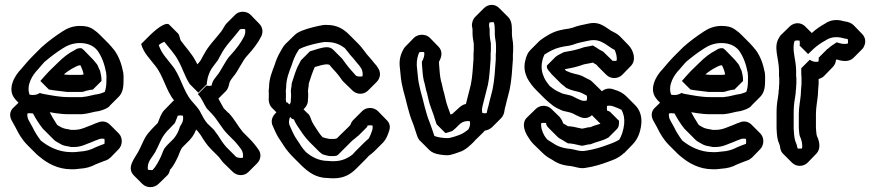

<svg xmlns="http://www.w3.org/2000/svg" viewBox="-20 -642 3580 785"><path d="M98 -149C92 -159 91 -170 92 -178C99 -180 109 -179 115 -178C127 -155 140 -135 155 -116L202 -69C206 -66 209 -63 212 -62L226 -54C237 -47 248 -45 262 -43C266 -42 269 -41 271 -41H283C313 -41 334 -54 355 -61C358 -62 363 -64 369 -67L380 -71C390 -76 399 -76 407 -74C408 -67 408 -60 407 -54C391 -48 385 -46 371 -40C350 -29 333 -24 304 -22C295 -21 288 -20 283 -20H271C219 -20 177 -43 147 -67C134 -84 122 -103 113 -122ZM28 -149 43 -122C56 -95 71 -70 92 -49L93 -48L128 -13C132 -9 137 -5 142 -1C173 25 216 50 271 50H283C288 50 295 49 304 48C333 46 350 41 371 30C385 24 389 23 404 17L415 13C420 11 424 9 429 4H430L465 -32C481 -48 483 -78 466 -96L430 -132C418 -144 400 -150 380 -141L369 -137C363 -134 358 -132 355 -131C334 -124 313 -111 283 -111H271C269 -111 266 -112 262 -113C248 -115 237 -117 226 -124L214 -131C202 -149 189 -171 179 -191C177 -195 174 -199 171 -202L136 -238C117 -257 86 -252 69 -235L33 -200C21 -188 17 -169 28 -149ZM180 -276C200 -272 225 -270 247 -267C251 -266 256 -266 261 -266H312C319 -266 328 -269 333 -271C339 -272 345 -274 352 -275C354 -275 357 -275 360 -276L395 -311C395 -332 392 -338 389 -353L385 -361L379 -375C378 -377 377 -379 376 -380L366 -392C363 -396 360 -399 357 -402L322 -438C319 -441 316 -442 313 -445H306C304 -445 302 -445 301 -444C295 -444 290 -440 285 -437C259 -424 237 -406 217 -386L181 -351C168 -338 157 -324 145 -311ZM241 -338C253 -348 269 -359 285 -367C290 -370 301 -375 306 -375H309L315 -361C318 -355 320 -345 322 -338C320 -337 315 -336 312 -336H261C253 -336 248 -337 241 -338ZM143 -262C130 -253 113 -252 101 -255C86 -294 114 -337 135 -358C144 -369 154 -380 162 -389C186 -409 209 -427 236 -444C254 -456 278 -466 306 -466C338 -466 361 -456 378 -436C396 -411 407 -381 414 -345C415 -337 416 -325 415 -309C415 -291 412 -275 408 -266C400 -263 393 -260 385 -258C360 -255 341 -247 315 -245H261C223 -245 191 -252 157 -258C152 -259 148 -260 143 -262ZM143 -192C148 -190 152 -189 157 -188C191 -182 223 -175 261 -175H315C341 -177 360 -185 385 -188C403 -193 418 -198 429 -209V-210L465 -246C479 -260 485 -279 485 -309C486 -325 485 -337 484 -345C477 -381 466 -411 448 -436C439 -447 431 -457 422 -466L387 -501C381 -507 373 -514 364 -520C346 -533 330 -536 306 -536C278 -536 254 -526 236 -514C205 -494 177 -473 150 -449L115 -414C96 -395 82 -378 65 -358C41 -334 7 -278 41 -238C43 -235 45 -233 47 -231L82 -195C97 -180 123 -178 143 -192Z M604 53C598 54 591 53 585 52C579 20 604 0 615 -21C630 -48 639 -79 659 -101C663 -107 669 -111 673 -116L695 -139C699 -148 704 -162 707 -169C715 -171 722 -170 728 -169C730 -158 729 -146 722 -135C720 -131 718 -129 716 -125C710 -105 703 -91 691 -76L666 -51C663 -48 661 -46 658 -42C648 -32 645 -18 638 -2C629 17 617 40 604 53ZM628 110 664 75C670 69 673 62 675 52C688 39 699 17 708 -2C715 -18 718 -32 728 -42L756 -70C772 -88 779 -102 786 -125C788 -129 790 -131 792 -135C804 -155 800 -177 786 -191V-192L750 -227C733 -244 705 -245 688 -229L687 -228L652 -192C639 -179 633 -159 625 -139L609 -123C602 -116 596 -109 589 -101C569 -79 560 -48 545 -21C531 5 496 43 527 75L562 110C580 128 611 127 628 110ZM652 -471C671 -446 694 -423 709 -394C727 -362 736 -328 756 -298L791 -263L826 -298C825 -303 826 -307 827 -311L829 -323C835 -344 841 -357 852 -371L864 -387C872 -395 877 -409 884 -420C902 -455 932 -484 955 -514C957 -517 960 -520 961 -522C968 -524 976 -524 982 -523C984 -514 983 -502 977 -491C964 -465 943 -439 924 -418C900 -394 886 -354 864 -329C859 -321 851 -314 848 -303L845 -292C839 -291 833 -290 826 -292H824L789 -257C805 -241 813 -217 825 -199L846 -177C872 -149 885 -119 912 -92L940 -64C950 -53 957 -44 965 -33C974 -21 975 -8 973 3C964 5 953 3 946 0L936 -10L907 -39C893 -54 882 -71 871 -89L859 -105C858 -107 856 -110 852 -114L828 -137C816 -151 810 -163 800 -182C791 -201 776 -214 763 -230C729 -270 718 -333 684 -374C664 -401 640 -423 629 -458C637 -464 643 -468 652 -471ZM648 -540C627 -530 609 -513 593 -498L592 -497L557 -462C568 -424 593 -402 614 -374C648 -333 659 -270 693 -230C706 -214 721 -201 730 -182C742 -158 751 -144 768 -127L787 -107C787 -107 789 -106 789 -105L801 -89C813 -69 826 -49 843 -32L875 0C882 8 886 16 894 24L895 25L931 60C948 77 977 80 996 61L1031 26C1046 11 1051 -13 1035 -33C1024 -49 1011 -64 997 -78L973 -102C952 -127 939 -155 915 -180C914 -181 914 -180 913 -181L895 -199C888 -210 881 -225 873 -239L903 -269C909 -275 913 -283 915 -291L918 -303C921 -314 929 -321 934 -329C956 -354 970 -394 994 -418C1013 -439 1034 -465 1047 -491C1058 -511 1053 -532 1040 -545L1005 -581C994 -592 977 -597 959 -592C952 -590 946 -586 942 -582L907 -547C898 -538 893 -525 885 -514C862 -484 832 -455 814 -420C807 -409 802 -395 794 -387L787 -379C785 -382 782 -389 779 -394C763 -424 739 -449 720 -475C715 -482 715 -497 708 -505L707 -506L672 -541C666 -547 657 -544 648 -540Z M1166 -164 1174 -156C1184 -155 1182 -152 1186 -144L1194 -130C1210 -106 1225 -82 1245 -62L1280 -27C1284 -23 1287 -20 1291 -17C1294 -15 1297 -13 1299 -11C1308 -8 1316 -6 1327 -4H1344C1347 -4 1350 -4 1353 -5C1358 -5 1358 -7 1362 -9L1408 -55L1420 -67C1428 -73 1435 -79 1442 -85C1444 -86 1445 -87 1446 -88L1481 -123C1482 -128 1483 -128 1483 -129C1491 -130 1498 -130 1503 -129C1504 -122 1504 -115 1501 -107C1497 -96 1493 -85 1488 -76C1481 -70 1474 -64 1468 -58L1433 -23C1429 -19 1424 -13 1421 -10C1400 6 1377 17 1344 17C1337 17 1329 17 1322 16C1281 16 1253 -2 1231 -20C1223 -29 1216 -37 1211 -45C1207 -52 1203 -57 1200 -62L1188 -80C1178 -97 1171 -114 1163 -132C1160 -143 1162 -154 1166 -164ZM1163 -215 1155 -223C1153 -223 1151 -224 1150 -224C1149 -230 1148 -237 1149 -244V-262C1148 -270 1149 -278 1150 -285C1150 -321 1163 -350 1173 -377C1178 -394 1185 -410 1193 -425C1196 -430 1201 -437 1203 -441C1226 -453 1254 -460 1282 -466C1295 -469 1307 -471 1318 -470C1348 -470 1370 -460 1389 -446C1393 -441 1399 -434 1403 -429C1412 -416 1424 -405 1433 -393C1438 -386 1444 -380 1449 -374L1455 -365C1463 -354 1464 -340 1462 -330C1452 -328 1443 -329 1436 -332C1424 -346 1411 -359 1399 -375C1394 -382 1389 -389 1384 -395C1382 -398 1380 -401 1378 -403L1343 -438C1336 -445 1328 -449 1316 -449C1297 -449 1266 -438 1250 -433C1249 -433 1248 -433 1247 -432L1211 -396C1208 -392 1205 -384 1203 -381C1189 -357 1182 -328 1173 -302C1172 -298 1172 -294 1172 -291C1171 -283 1169 -275 1169 -269C1170 -264 1170 -258 1170 -253C1170 -248 1170 -242 1169 -236V-230C1169 -222 1167 -219 1163 -215ZM1239 -230V-236C1240 -242 1240 -248 1240 -253C1240 -258 1240 -264 1239 -269C1239 -275 1241 -283 1242 -291C1242 -294 1242 -298 1243 -302C1250 -324 1257 -346 1267 -368C1281 -372 1303 -379 1316 -379C1320 -379 1324 -378 1327 -377C1339 -361 1353 -349 1364 -334C1371 -326 1376 -316 1384 -308L1385 -307L1421 -272C1437 -256 1465 -253 1484 -271L1485 -272L1520 -307C1535 -322 1539 -345 1525 -365L1519 -374C1514 -380 1508 -386 1503 -393C1494 -405 1482 -416 1473 -429C1464 -441 1455 -453 1443 -465L1442 -466L1407 -501C1385 -523 1358 -540 1318 -540C1307 -541 1295 -539 1282 -536C1251 -529 1219 -521 1195 -507C1191 -504 1187 -501 1184 -498L1148 -463C1137 -452 1132 -440 1123 -425C1115 -410 1108 -394 1103 -377C1093 -350 1080 -321 1080 -285C1079 -278 1078 -270 1079 -262V-244C1077 -227 1082 -211 1092 -201L1110 -183C1098 -171 1086 -155 1093 -132C1101 -114 1108 -97 1118 -80L1130 -62C1133 -57 1137 -52 1141 -45C1150 -31 1165 -13 1178 0L1179 1L1214 36C1241 61 1271 86 1322 86C1329 87 1337 87 1344 87C1387 87 1414 70 1437 47L1438 46L1473 11C1478 6 1483 1 1487 -4C1494 -10 1503 -16 1511 -24L1512 -25L1547 -60C1559 -73 1565 -89 1571 -107C1577 -124 1573 -139 1562 -150L1561 -151L1526 -187C1508 -205 1478 -205 1461 -188L1425 -152C1419 -146 1416 -141 1413 -132C1412 -131 1409 -127 1406 -124L1405 -123L1369 -88L1359 -78C1358 -78 1357 -75 1353 -75C1350 -74 1347 -74 1344 -74H1327C1316 -76 1308 -78 1299 -81C1286 -94 1275 -114 1264 -130L1256 -144C1250 -157 1249 -168 1239 -178H1238L1221 -195C1230 -204 1238 -214 1239 -230Z M1901 -146C1904 -133 1900 -122 1895 -113C1884 -104 1870 -94 1857 -90C1851 -88 1845 -86 1840 -84L1826 -80C1809 -75 1796 -78 1779 -80C1771 -81 1762 -84 1756 -86C1750 -103 1744 -123 1737 -141C1720 -181 1712 -228 1699 -272L1695 -290C1690 -310 1688 -331 1686 -354L1684 -374C1683 -396 1688 -414 1694 -428C1700 -430 1708 -430 1714 -429C1717 -416 1712 -402 1705 -390V-381C1707 -357 1708 -333 1713 -311C1715 -305 1717 -299 1718 -292L1722 -274C1725 -265 1726 -259 1727 -257C1727 -253 1731 -242 1731 -239C1738 -206 1751 -182 1759 -152L1765 -134L1800 -99C1801 -99 1802 -99 1803 -98C1812 -101 1818 -102 1828 -106C1829 -106 1830 -107 1831 -108L1843 -118L1856 -131C1865 -140 1875 -146 1890 -147C1894 -147 1897 -147 1901 -146ZM1952 -180C1951 -186 1950 -192 1951 -198L1953 -209L1959 -233C1965 -254 1969 -274 1975 -296C1982 -330 1983 -366 1986 -401V-424C1987 -430 1987 -435 1987 -440V-464C1985 -474 1982 -493 1982 -504V-519C1982 -526 1981 -528 1980 -533C1979 -539 1980 -545 1981 -550C1987 -551 1993 -552 1999 -551C2002 -542 2003 -531 2003 -519V-504C2003 -486 2008 -473 2008 -455V-439C2008 -433 2008 -427 2007 -420V-399C2004 -356 2002 -317 1994 -277L1988 -253C1984 -237 1980 -224 1977 -209C1974 -201 1972 -190 1970 -180C1964 -178 1958 -179 1952 -180ZM2073 -504V-519C2073 -543 2070 -560 2057 -573L2021 -609C2003 -627 1977 -626 1959 -609L1958 -608L1923 -573C1913 -563 1908 -548 1910 -533C1911 -528 1912 -526 1912 -519V-504C1912 -493 1915 -474 1917 -464V-440C1917 -435 1917 -430 1916 -424V-401C1913 -366 1912 -330 1905 -296C1899 -274 1895 -254 1889 -233L1885 -217C1873 -215 1862 -207 1853 -198L1852 -197L1842 -188L1831 -178C1830 -177 1829 -176 1828 -176C1826 -175 1824 -175 1822 -174C1815 -194 1806 -215 1801 -239C1801 -242 1797 -253 1797 -257C1796 -259 1795 -265 1792 -274L1788 -292C1787 -299 1785 -305 1783 -311C1778 -333 1777 -357 1775 -381V-390C1787 -411 1790 -433 1773 -451L1772 -452L1737 -488C1719 -505 1688 -503 1672 -487L1637 -451C1635 -449 1634 -447 1632 -445C1621 -426 1612 -405 1614 -374L1616 -354C1618 -331 1620 -310 1625 -290L1629 -272C1642 -228 1650 -181 1667 -141C1674 -124 1679 -104 1685 -88C1688 -79 1692 -72 1698 -65H1699L1735 -29C1746 -18 1760 -13 1779 -10C1796 -8 1809 -5 1826 -10L1840 -14C1845 -16 1851 -18 1857 -20C1882 -27 1903 -48 1920 -65V-66L1956 -101C1958 -103 1960 -106 1962 -108C1972 -109 1983 -114 1992 -122L1993 -123L2028 -158C2034 -164 2039 -173 2041 -181L2043 -192C2044 -198 2045 -204 2047 -209C2050 -224 2054 -237 2058 -253L2064 -277C2072 -317 2074 -356 2077 -399V-420C2078 -427 2078 -433 2078 -439V-455C2078 -473 2073 -486 2073 -504Z M2511 -141V-148L2476 -183C2472 -187 2466 -189 2462 -190C2461 -196 2461 -203 2462 -209C2472 -211 2482 -210 2493 -205C2502 -202 2513 -197 2521 -193C2530 -177 2534 -158 2532 -135C2529 -109 2522 -88 2512 -71C2504 -66 2495 -62 2486 -58L2470 -52C2441 -41 2410 -31 2376 -26C2352 -21 2334 -30 2314 -33C2278 -36 2257 -45 2234 -61C2228 -64 2220 -70 2216 -73C2212 -79 2209 -82 2206 -87C2198 -101 2190 -122 2193 -139C2199 -140 2207 -140 2212 -139C2212 -138 2213 -138 2213 -137C2213 -131 2217 -125 2223 -119L2258 -84C2264 -78 2272 -73 2277 -71C2286 -65 2294 -61 2302 -56C2316 -56 2338 -51 2350 -48L2360 -46L2370 -48C2378 -50 2386 -52 2394 -52C2416 -62 2444 -66 2464 -78C2465 -78 2467 -79 2468 -80L2503 -115C2507 -119 2510 -127 2510 -131C2511 -134 2511 -138 2511 -141ZM2435 -136C2422 -132 2406 -128 2394 -122C2386 -122 2378 -120 2370 -118L2360 -116L2350 -118C2338 -121 2316 -126 2302 -126C2296 -130 2290 -133 2283 -137C2280 -146 2276 -154 2270 -161V-162L2234 -197C2216 -214 2188 -213 2171 -197L2170 -196L2134 -161C2113 -140 2123 -109 2136 -87C2143 -75 2151 -63 2161 -53L2197 -18C2208 -7 2220 2 2234 9C2257 25 2278 34 2314 37C2334 40 2352 49 2376 44C2410 39 2441 29 2470 18L2486 12C2504 5 2518 -4 2531 -16H2532L2567 -52C2586 -72 2598 -98 2602 -135C2605 -168 2595 -194 2577 -212L2541 -248C2528 -261 2511 -270 2493 -275C2472 -284 2453 -280 2440 -268L2439 -267L2403 -232C2398 -227 2395 -221 2393 -214C2387 -195 2392 -180 2403 -168L2404 -167ZM2501 -394C2494 -392 2489 -393 2483 -394C2483 -395 2482 -394 2482 -395V-396L2446 -431C2443 -433 2432 -438 2431 -439C2423 -444 2412 -452 2404 -456L2384 -452C2378 -451 2373 -450 2368 -449L2350 -443C2330 -437 2307 -432 2286 -429C2275 -423 2262 -418 2252 -410L2217 -375C2216 -374 2216 -373 2216 -372C2215 -371 2215 -370 2216 -369C2216 -359 2226 -350 2232 -343C2233 -341 2235 -339 2237 -337L2272 -302C2279 -295 2290 -288 2296 -282C2298 -281 2300 -280 2301 -280C2312 -274 2334 -269 2347 -266C2358 -263 2369 -256 2379 -251C2381 -244 2380 -236 2379 -231C2369 -229 2361 -229 2351 -234C2342 -238 2333 -242 2324 -247C2323 -248 2323 -248 2322 -248C2313 -253 2291 -256 2281 -259C2265 -266 2255 -270 2241 -280C2237 -283 2230 -289 2227 -291C2218 -302 2211 -312 2205 -324C2196 -344 2191 -365 2197 -392C2199 -403 2203 -412 2206 -419C2225 -431 2246 -443 2268 -448L2286 -452C2292 -453 2299 -454 2306 -455L2322 -459C2342 -467 2364 -471 2388 -476C2416 -482 2435 -474 2452 -464L2479 -446C2484 -443 2490 -439 2493 -438C2498 -427 2504 -409 2501 -394ZM2289 -359C2308 -362 2331 -367 2350 -373L2368 -379C2373 -380 2378 -381 2384 -382L2404 -386C2408 -384 2413 -381 2419 -377C2420 -376 2422 -373 2424 -371L2459 -336C2477 -318 2507 -319 2524 -336L2559 -372C2583 -396 2570 -436 2550 -457L2515 -493C2504 -504 2493 -509 2479 -516L2452 -534C2435 -544 2416 -552 2388 -546C2364 -541 2342 -537 2322 -529L2306 -525C2299 -524 2292 -523 2286 -522L2268 -518C2241 -512 2215 -496 2195 -482C2191 -479 2187 -476 2184 -473L2149 -438C2137 -426 2132 -413 2127 -392C2121 -365 2126 -344 2135 -324C2145 -305 2158 -288 2173 -273L2208 -238C2218 -228 2230 -219 2241 -210C2255 -200 2265 -196 2281 -189C2291 -186 2313 -183 2322 -178C2323 -178 2323 -178 2324 -177C2333 -172 2342 -168 2351 -164C2371 -155 2389 -160 2401 -172L2402 -173L2437 -208C2441 -212 2444 -217 2446 -221C2456 -241 2449 -261 2437 -273L2401 -308C2397 -312 2393 -315 2388 -317C2374 -323 2362 -332 2347 -336C2334 -339 2312 -344 2301 -350C2297 -350 2291 -355 2289 -359Z M2721 -149C2715 -159 2714 -170 2715 -178C2722 -180 2732 -179 2738 -178C2750 -155 2763 -135 2778 -116L2825 -69C2829 -66 2832 -63 2835 -62L2849 -54C2860 -47 2871 -45 2885 -43C2889 -42 2892 -41 2894 -41H2906C2936 -41 2957 -54 2978 -61C2981 -62 2986 -64 2992 -67L3003 -71C3013 -76 3022 -76 3030 -74C3031 -67 3031 -60 3030 -54C3014 -48 3008 -46 2994 -40C2973 -29 2956 -24 2927 -22C2918 -21 2911 -20 2906 -20H2894C2842 -20 2800 -43 2770 -67C2757 -84 2745 -103 2736 -122ZM2651 -149 2666 -122C2679 -95 2694 -70 2715 -49L2716 -48L2751 -13C2755 -9 2760 -5 2765 -1C2796 25 2839 50 2894 50H2906C2911 50 2918 49 2927 48C2956 46 2973 41 2994 30C3008 24 3012 23 3027 17L3038 13C3043 11 3047 9 3052 4H3053L3088 -32C3104 -48 3106 -78 3089 -96L3053 -132C3041 -144 3023 -150 3003 -141L2992 -137C2986 -134 2981 -132 2978 -131C2957 -124 2936 -111 2906 -111H2894C2892 -111 2889 -112 2885 -113C2871 -115 2860 -117 2849 -124L2837 -131C2825 -149 2812 -171 2802 -191C2800 -195 2797 -199 2794 -202L2759 -238C2740 -257 2709 -252 2692 -235L2656 -200C2644 -188 2640 -169 2651 -149ZM2803 -276C2823 -272 2848 -270 2870 -267C2874 -266 2879 -266 2884 -266H2935C2942 -266 2951 -269 2956 -271C2962 -272 2968 -274 2975 -275C2977 -275 2980 -275 2983 -276L3018 -311C3018 -332 3015 -338 3012 -353L3008 -361L3002 -375C3001 -377 3000 -379 2999 -380L2989 -392C2986 -396 2983 -399 2980 -402L2945 -438C2942 -441 2939 -442 2936 -445H2929C2927 -445 2925 -445 2924 -444C2918 -444 2913 -440 2908 -437C2882 -424 2860 -406 2840 -386L2804 -351C2791 -338 2780 -324 2768 -311ZM2864 -338C2876 -348 2892 -359 2908 -367C2913 -370 2924 -375 2929 -375H2932L2938 -361C2941 -355 2943 -345 2945 -338C2943 -337 2938 -336 2935 -336H2884C2876 -336 2871 -337 2864 -338ZM2766 -262C2753 -253 2736 -252 2724 -255C2709 -294 2737 -337 2758 -358C2767 -369 2777 -380 2785 -389C2809 -409 2832 -427 2859 -444C2877 -456 2901 -466 2929 -466C2961 -466 2984 -456 3001 -436C3019 -411 3030 -381 3037 -345C3038 -337 3039 -325 3038 -309C3038 -291 3035 -275 3031 -266C3023 -263 3016 -260 3008 -258C2983 -255 2964 -247 2938 -245H2884C2846 -245 2814 -252 2780 -258C2775 -259 2771 -260 2766 -262ZM2766 -192C2771 -190 2775 -189 2780 -188C2814 -182 2846 -175 2884 -175H2938C2964 -177 2983 -185 3008 -188C3026 -193 3041 -198 3052 -209V-210L3088 -246C3102 -260 3108 -279 3108 -309C3109 -325 3108 -337 3107 -345C3100 -381 3089 -411 3071 -436C3062 -447 3054 -457 3045 -466L3010 -501C3004 -507 2996 -514 2987 -520C2969 -533 2953 -536 2929 -536C2901 -536 2877 -526 2859 -514C2828 -494 2800 -473 2773 -449L2738 -414C2719 -395 2705 -378 2688 -358C2664 -334 2630 -278 2664 -238C2666 -235 2668 -233 2670 -231L2705 -195C2720 -180 2746 -178 2766 -192Z M3327 -406C3328 -400 3327 -394 3326 -390C3315 -388 3302 -389 3291 -398L3256 -363V-337C3257 -332 3257 -326 3257 -319V-299C3256 -282 3254 -270 3254 -254C3252 -231 3246 -203 3246 -176V-119C3247 -109 3247 -101 3248 -96C3248 -93 3249 -90 3250 -86C3258 -69 3262 -50 3259 -35C3252 -34 3246 -34 3241 -35C3240 -38 3240 -40 3239 -43C3239 -45 3238 -48 3237 -51C3227 -73 3227 -87 3225 -116V-176C3225 -199 3226 -218 3230 -239L3233 -260C3233 -267 3234 -275 3235 -282C3235 -287 3235 -293 3236 -300V-319C3236 -323 3236 -327 3235 -331V-353C3235 -398 3216 -440 3229 -475C3236 -477 3244 -477 3249 -476C3250 -469 3251 -463 3249 -456L3284 -421L3307 -443C3323 -457 3339 -468 3354 -476C3374 -490 3399 -494 3427 -486C3431 -485 3434 -484 3437 -484C3440 -484 3445 -482 3446 -482C3447 -476 3448 -472 3447 -466C3447 -465 3446 -464 3446 -464C3429 -460 3416 -464 3401 -469C3388 -461 3376 -453 3364 -442C3363 -442 3363 -442 3362 -441ZM3398 -397C3398 -397 3400 -398 3401 -399C3425 -391 3451 -388 3469 -405L3470 -406L3505 -441C3511 -447 3515 -456 3517 -466C3519 -482 3514 -494 3505 -503L3470 -539C3462 -547 3450 -552 3437 -554C3434 -554 3431 -555 3427 -556C3399 -564 3374 -560 3354 -546C3336 -536 3316 -523 3299 -507L3272 -534C3269 -537 3266 -539 3263 -541C3244 -552 3223 -547 3209 -534L3208 -533L3172 -498C3169 -495 3168 -492 3166 -489C3140 -450 3165 -404 3165 -353V-331C3166 -327 3166 -323 3166 -319V-300C3165 -293 3165 -287 3165 -282C3164 -275 3163 -267 3163 -260L3160 -239C3156 -218 3155 -199 3155 -176V-116C3157 -87 3157 -73 3167 -51C3168 -48 3169 -45 3169 -43C3171 -30 3173 -22 3181 -14L3182 -13L3218 23C3236 41 3265 40 3282 23L3317 -13C3336 -32 3332 -61 3320 -86C3319 -90 3318 -93 3318 -96C3317 -101 3317 -109 3316 -119V-176C3316 -203 3322 -231 3324 -254C3324 -270 3326 -282 3327 -299V-319C3334 -321 3343 -325 3349 -331L3384 -367C3392 -375 3397 -385 3398 -397Z"/></svg>

Font: Dictator
Style: Chalk
Weight: 500
Version: Version MIL.1277